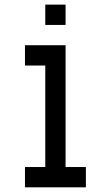

<svg xmlns="http://www.w3.org/2000/svg" viewBox="-20 -801 474 821"><path d="M173.6 -520.8H86.8V-607.6H260.4V-86.8H347.2V0H86.8V-86.8H173.6ZM260.4 -781.2V-694.4H173.6V-781.2Z"/></svg>

Font: 8-bit Operator+
Style: Regular
Weight: 400
Designer: GrandChaos9000
Foundry: Grand Chaos Productions
Version: Version 1.2.0 - April 24, 2014